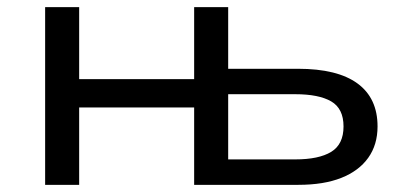

<svg xmlns="http://www.w3.org/2000/svg" viewBox="-20 -516 1137 536"><path d="M106 0V-496H201V-295H522V-496H617V-324H812Q922 -324 978 -283Q1034 -242 1034 -163Q1034 -112 1008 -75.5Q982 -39 933 -19.5Q884 0 813 0H522V-216H201V0ZM617 -71H804Q870 -71 904.5 -92Q939 -113 939 -163Q939 -213 904.5 -233Q870 -253 804 -253H617Z"/></svg>

Font: Nunito Sans 7pt SemiExpanded
Style: Regular
Weight: 400
Width: 6
Designer: Vernon Adams
Foundry: Vernon Adams
Version: Version 3.101;gftools[0.9.27]